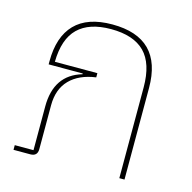

<svg xmlns="http://www.w3.org/2000/svg" viewBox="-89 -665 754 754"><g transform="rotate(15 288.0 -288.0)"><path d="M277.8 -576.2Q481 -576.2 481 -372.1V0H460V-369.1Q460 -465.8 414.8 -511.5Q369.6 -557.1 277.8 -557.1Q189 -557.1 143.8 -512.9Q98.6 -468.8 97.2 -376H270V-358.9Q202.1 -349.6 164.6 -311.3Q127 -272.9 127 -207V-28.8Q127 0 98.1 0H29.8V-19H106V-196.8Q106 -325.2 214.8 -356.9V-359.9H76.2V-372.1Q76.2 -472.2 126.7 -524.2Q177.2 -576.2 277.8 -576.2Z"/></g></svg>

Font: Anuphan Thin
Style: Regular
Weight: 250
Designer: Mike Abbink, Paul van der Laan, Pieter van Rosmalen, Mint Tantisuwanna
Foundry: Bold Monday; Cadson Demak
Version: Version 3.002;hotconv 1.0.109;makeotfexe 2.5.65596